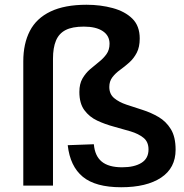

<svg xmlns="http://www.w3.org/2000/svg" viewBox="-20 -781 774 808"><path d="M490 7Q382 7 328.5 -37Q275 -81 265 -170L375 -174Q379 -125 408 -101Q437 -77 494 -77Q545 -77 575 -95.5Q605 -114 605 -152Q605 -184 584 -201Q563 -218 530 -228Q497 -238 459.5 -248Q422 -258 389 -273.5Q356 -289 335 -317.5Q314 -346 314 -394Q314 -428 327 -450.5Q340 -473 359 -489.5Q378 -506 396.5 -520.5Q415 -535 428 -553Q441 -571 441 -597Q441 -631 412.5 -650Q384 -669 333 -669Q284 -669 256 -654.5Q228 -640 215.5 -610Q203 -580 203 -534V0H78V-523Q78 -597 105.5 -650.5Q133 -704 192.5 -732.5Q252 -761 344 -761Q403 -761 454.5 -747Q506 -733 537 -702.5Q568 -672 568 -619Q568 -583 555.5 -559Q543 -535 524 -518Q505 -501 485.5 -487Q466 -473 453 -456Q440 -439 440 -415Q440 -385 460.5 -368Q481 -351 512.5 -340.5Q544 -330 580 -318.5Q616 -307 647.5 -288.5Q679 -270 699 -237.5Q719 -205 719 -151Q719 -74 658 -33.5Q597 7 490 7Z"/></svg>

Font: Pathway Extreme 28pt SemiBold
Style: Regular
Weight: 600
Designer: Eduardo Rodriguez Tunni
Foundry: Eduardo Rodriguez Tunni
Version: Version 1.001;gftools[0.9.26]